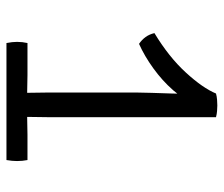

<svg xmlns="http://www.w3.org/2000/svg" viewBox="-68 -608 677 580"><g transform="rotate(90 270.0 -318.5)"><path d="M334.5 -126.5Q334.5 -106 334 -89.5Q333.5 -73 333.5 -52V-30H261V-52Q261 -73 260.5 -89.5Q260 -106 260 -126.5V-392.5Q260 -408 261 -438.5Q262 -469 263 -499.8Q264 -530.5 264 -546.5L263 -633Q272 -635.5 281.5 -636.2Q291 -637 299 -637Q307 -637 316 -636.2Q325 -635.5 334.5 -633ZM207.5 -63.5Q217 -63.5 235 -63Q253 -62.5 263 -62.5H331.5Q341 -62.5 359.5 -63Q378 -63.5 387 -63.5H464Q467 -48 467 -32Q467 -17.5 464 0H110.5Q107 -17.5 107 -32Q107 -48 110.5 -63.5ZM80.5 -447Q152.5 -490.5 199.5 -541.8Q246.5 -593 263 -633L293.5 -570Q281.5 -536 252.8 -503.2Q224 -470.5 187 -443.8Q150 -417 113 -400.5Q100.5 -409 92.2 -420.5Q84 -432 80.5 -447Z"/></g></svg>

Font: Signika Light
Style: Regular
Weight: 300
Designer: Anna Giedry
Foundry: Anna Giedry
Version: Version 2.000